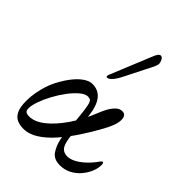

<svg xmlns="http://www.w3.org/2000/svg" viewBox="-227 -907 1033 1033"><g transform="rotate(45 289.5 -390.0)"><path d="M136 11Q111 11 89.5 2Q68 -7 55 -32.5Q42 -58 42 -107Q42 -139 48 -171.5Q54 -204 63 -232Q74 -265 92.5 -298.5Q111 -332 134 -360.5Q157 -389 182 -406Q207 -423 230 -423Q277 -423 303 -389Q329 -355 336 -295Q339 -278 340 -247Q341 -216 342.5 -183.5Q344 -151 347 -128Q354 -82 369 -66.5Q384 -51 409 -51Q432 -51 457 -64.5Q482 -78 506.5 -101Q531 -124 552 -154Q557 -161 560.5 -163.5Q564 -166 566 -166Q573 -166 573 -147Q573 -123 561.5 -95.5Q550 -68 529 -43.5Q508 -19 479 -4Q450 11 415 11Q368 11 347.5 -20Q327 -51 319 -90Q318 -94 317.5 -97.5Q317 -101 316.5 -105.5Q316 -110 316 -116Q308 -204 303 -253Q298 -302 293 -324.5Q288 -347 280.5 -352.5Q273 -358 261 -358Q241 -358 216.5 -337.5Q192 -317 167.5 -284.5Q143 -252 123 -215Q103 -178 91 -144Q79 -110 79 -87Q79 -71 86.5 -64.5Q94 -58 113 -58Q154 -58 199 -93.5Q244 -129 287 -191.5Q330 -254 362 -335Q370 -356 382.5 -379Q395 -402 411.5 -417.5Q428 -433 447 -433Q477 -433 477 -395Q477 -376 468.5 -352Q460 -328 440 -292Q410 -237 374.5 -183.5Q339 -130 300.5 -86Q262 -42 220.5 -15.5Q179 11 136 11ZM260 -502Q258 -502 256.5 -503.5Q255 -505 255 -509Q255 -511 255.5 -513.5Q256 -516 257 -519L353 -753Q367 -791 382 -791Q393 -791 400 -777.5Q407 -764 407 -752Q407 -746 401 -731Q395 -716 378 -684L321 -571Q287 -502 260 -502Z"/></g></svg>

Font: Junicode VF
Style: Italic
Weight: 400
Italic angle: -11°
Designer: Peter S. Baker
Version: Version 2.209